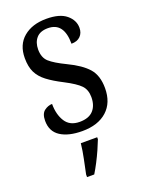

<svg xmlns="http://www.w3.org/2000/svg" viewBox="-145 -614 678 904"><g transform="rotate(-20 194.0 -162.0)"><path d="M184 10Q115 10 75 -16Q35 -42 35 -95Q35 -131 54 -145Q73 -159 93 -159Q93 -106 115.5 -70.5Q138 -35 187 -35Q233 -35 255.5 -59.5Q278 -84 278 -126Q278 -163 257 -185Q236 -207 180 -236Q133 -260 103.5 -282.5Q74 -305 60 -333.5Q46 -362 46 -405Q46 -472 89.5 -508.5Q133 -545 204 -545Q271 -545 304 -517.5Q337 -490 337 -452Q337 -426 321 -410Q305 -394 276 -394Q276 -501 196 -501Q157 -501 138 -479Q119 -457 119 -422Q119 -381 143 -359.5Q167 -338 223 -311Q290 -279 321.5 -243Q353 -207 353 -144Q353 -71 308 -30.5Q263 10 184 10ZM130 208Q137 174 145 136Q153 98 157 61H239V71Q231 92 219 119Q207 146 193 173Q179 200 166 221H130Z"/></g></svg>

Font: Noto Serif Hebrew Condensed
Style: Regular
Weight: 400
Width: 3
Designer: Monotype Design Team
Foundry: Monotype Imaging Inc.
Version: Version 2.004; ttfautohint (v1.8.4.7-5d5b)